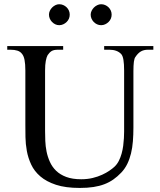

<svg xmlns="http://www.w3.org/2000/svg" viewBox="-20 -882 763 917"><path d="M687 -644.5Q666.5 -644.5 652.6 -636.2Q638.7 -627.9 627.4 -610.8Q621.6 -604 619.4 -586.9Q617.2 -569.8 617.2 -542V-272.5Q617.2 -238.3 614.7 -207.3Q612.3 -176.3 605.7 -149.2Q599.1 -122.1 587.9 -99.1Q576.7 -76.2 559.1 -57.6Q541 -38.6 521.5 -24.9Q502 -11.2 478.5 -2.2Q455.1 6.8 426.3 11.2Q397.5 15.6 360.8 15.6Q293 15.6 247.3 0.5Q201.7 -14.6 172.9 -39.3Q144 -64 129.2 -95.7Q114.3 -127.4 108.2 -160.9Q102.1 -194.3 101.6 -227.1Q101.1 -259.8 101.1 -285.6V-545.4Q101.1 -576.2 97.2 -595.9Q93.3 -615.7 84.5 -625.5Q76.7 -635.7 63.2 -640.1Q49.8 -644.5 29.8 -644.5H14.6V-662.1H281.7V-644.5H256.8Q236.8 -644.5 226.6 -638.2Q216.3 -631.8 207.5 -618.7Q202.1 -608.9 198.7 -591.1Q195.3 -573.2 195.3 -545.4V-256.3Q195.3 -234.9 196.3 -209.2Q197.3 -183.6 202.4 -158.2Q207.5 -132.8 218.3 -108.9Q229 -85 248 -66.4Q267.1 -47.9 296.4 -36.9Q325.7 -25.9 367.7 -25.9Q397.5 -25.9 422.6 -32Q447.8 -38.1 467.8 -47.4Q487.8 -56.6 502.7 -66.9Q517.6 -77.1 526.4 -85.4Q539.1 -97.2 547.4 -113.5Q555.7 -129.9 560.8 -148.2Q565.9 -166.5 568.4 -185.5Q570.8 -204.6 571.8 -221.9Q572.8 -239.3 572.8 -253.4V-545.4Q572.8 -576.2 569.6 -595.7Q566.4 -615.2 559.1 -623.5Q539.6 -644.5 502.4 -644.5H477.5V-662.1H712.4V-644.5ZM313 -812Q313 -801.8 309.1 -792.7Q305.2 -783.7 298.1 -776.9Q291 -770 282 -765.9Q272.9 -761.7 262.7 -761.7Q252.9 -761.7 244.1 -765.9Q235.4 -770 228.5 -777.1Q221.7 -784.2 217.8 -793.2Q213.9 -802.2 213.9 -812Q213.9 -821.3 218 -830.3Q222.2 -839.4 229 -846.2Q235.8 -853 244.6 -857.4Q253.4 -861.8 262.7 -861.8Q272.9 -861.8 282 -857.9Q291 -854 298.1 -847.2Q305.2 -840.3 309.1 -831.3Q313 -822.3 313 -812ZM513.2 -812Q513.2 -801.8 509.3 -792.7Q505.4 -783.7 498.3 -776.9Q491.2 -770 482.2 -765.9Q473.1 -761.7 462.9 -761.7Q452.6 -761.7 443.6 -765.9Q434.6 -770 427.7 -777.1Q420.9 -784.2 417 -793.2Q413.1 -802.2 413.1 -812Q413.1 -821.3 417.5 -830.3Q421.9 -839.4 428.7 -846.2Q435.5 -853 444.6 -857.4Q453.6 -861.8 462.9 -861.8Q473.1 -861.8 482.2 -857.9Q491.2 -854 498.3 -847.2Q505.4 -840.3 509.3 -831.3Q513.2 -822.3 513.2 -812Z"/></svg>

Font: Doulos SIL Viet
Style: Regular
Weight: 400
Designer: Walt Agee, Victor Gaultney, Peter Martin, Debbi Hosken, Becca Hirsbrunner
Foundry: SIL International
Version: Version 5.000